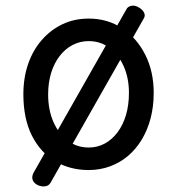

<svg xmlns="http://www.w3.org/2000/svg" viewBox="-20 -585 629 682"><path d="M295 19Q228 19 175.5 -12.5Q123 -44 93 -104Q63 -164 63 -250Q63 -309 80 -358Q97 -407 128.5 -443Q160 -479 202 -499Q244 -519 295 -519Q362 -519 414 -484.5Q466 -450 496 -390.5Q526 -331 526 -255Q526 -207 515 -165Q504 -123 483.5 -89Q463 -55 434.5 -31Q406 -7 370.5 6Q335 19 295 19ZM295 -61Q326 -61 352 -75Q378 -89 397.5 -115Q417 -141 427.5 -176.5Q438 -212 438 -255Q438 -308 419.5 -349.5Q401 -391 369 -415Q337 -439 295 -439Q264 -439 237.5 -425Q211 -411 191.5 -385.5Q172 -360 161.5 -325.5Q151 -291 151 -250Q151 -195 169.5 -152.5Q188 -110 220.5 -85.5Q253 -61 295 -61ZM159 65Q152 76 138.5 77Q125 78 113 72Q100 65 96 54Q92 43 99 29L429 -552Q434 -562 447 -564.5Q460 -567 474 -558Q486 -551 491.5 -540.5Q497 -530 491 -520Z"/></svg>

Font: Playwrite FR Moderne
Style: Regular
Weight: 400
Designer: Veronika Burian, José Scaglione
Foundry: TypeTogether
Version: Version 1.002